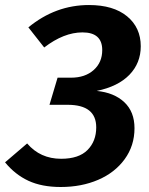

<svg xmlns="http://www.w3.org/2000/svg" viewBox="-45 -728 592 764"><path d="M309.1 -708Q406.2 -708 460.7 -663.1Q515.1 -618.2 515.1 -543.9Q515.1 -477.1 470 -430.4Q424.8 -383.8 339.8 -366.2Q409.2 -359.4 449.7 -321.3Q490.2 -283.2 490.2 -217.8Q490.2 -148.4 451.2 -94.7Q412.1 -41 345.7 -12.5Q279.3 16.1 196.8 16.1Q121.6 16.1 68.4 -8.5Q15.1 -33.2 -24.9 -82L63 -157.2Q115.2 -96.2 198.2 -96.2Q268.6 -96.2 303.2 -131.1Q337.9 -166 337.9 -221.2Q337.9 -311 224.1 -311H151.9L184.1 -418.9H237.8Q293.5 -418.9 327.6 -449.2Q361.8 -479.5 361.8 -528.8Q361.8 -599.1 283.2 -599.1Q209 -599.1 130.9 -539.1L67.9 -619.1Q175.8 -708 309.1 -708Z"/></svg>

Font: FiraGO SemiBold
Style: Italic
Weight: 600
Italic angle: -8°
Designer: bBox Type GmbH
Foundry: bBox Type GmbH
Version: Version 1.001;PS 001.001;hotconv 1.0.88;makeotf.lib2.5.64775